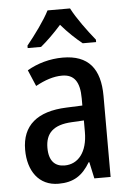

<svg xmlns="http://www.w3.org/2000/svg" viewBox="-55 -873 583 858"><g transform="rotate(-5 237.0 -444.0)"><path d="M292 -832H191C170 -790 124 -727 88 -683V-672H148C175 -694 209 -727 241 -763C272 -727 306 -695 335 -672H395V-683C360 -726 315 -787 292 -832ZM240 -616C182 -616 126 -600 80 -573L111 -500C153 -523 192 -536 230 -536C284 -536 309 -502 309 -427V-395L237 -392C106 -387 37 -329 37 -220C37 -126 84 -56 173 -56C241 -56 281 -83 315 -140H318L334 -66H407V-429C407 -552 355 -616 240 -616ZM256 -325 310 -328V-276C310 -186 268 -135 207 -135C164 -135 137 -161 137 -220C137 -285 172 -321 256 -325Z"/></g></svg>

Font: Noto Sans Malayalam UI Condensed Medium
Style: Regular
Weight: 500
Width: 3
Designer: Jelle Bosma - Monotype Design Team
Foundry: Monotype Imaging Inc.
Version: Version 2.104